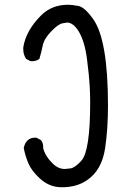

<svg xmlns="http://www.w3.org/2000/svg" viewBox="-20 -784 540 809"><path d="M240 5Q187 5 147 -33Q113 -64 99.5 -96Q86 -128 80 -161Q90 -204 128 -204H133L152 -194Q162 -183 162 -165V-159Q172 -124 201 -96Q225 -72 253 -72Q258 -72 277 -74.5Q296 -77 323 -107Q360 -148 360 -354Q360 -379 358 -420.5Q356 -462 346.5 -535.5Q337 -609 312 -651Q289 -689 262 -689Q259 -689 242 -685.5Q225 -682 195.5 -651.5Q166 -621 160 -592Q154 -563 146 -536Q133 -526 115 -526H109L90 -536Q78 -554 78 -577V-584Q89 -655 153 -719Q198 -764 267 -764Q283 -764 310 -759Q337 -754 373 -703Q435 -615 435 -339Q435 -241 423 -160Q409 -65 344 -23Q302 5 240 5Z"/></svg>

Font: Xiaolai SC
Style: Regular
Weight: 400
Designer: Nozomi Seto 瀬戸のぞみ
Version: Version 3.11;December 4, 2020;FontCreator 13.0.0.2613 64-bit